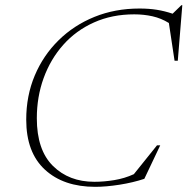

<svg xmlns="http://www.w3.org/2000/svg" viewBox="-20 -713 726 743"><path d="M538.5 -21Q495 -6.5 442.8 1.8Q390.5 10 348.5 10Q226 10 153.8 -56.5Q81.5 -123 81.5 -250Q81.5 -342.5 114.5 -420.8Q147.5 -499 206.8 -557.2Q266 -615.5 345.8 -647.8Q425.5 -680 519.5 -680Q556.5 -680 586.5 -675.2Q616.5 -670.5 648 -660L682 -693H685.5L668 -478H655.5L633.5 -624Q603.5 -642.5 570 -650Q536.5 -657.5 499.5 -657.5Q413.5 -657.5 343.8 -626.2Q274 -595 224.8 -539.5Q175.5 -484 149 -411.2Q122.5 -338.5 122.5 -255.5Q122.5 -132.5 184.8 -71Q247 -9.5 345 -9.5Q382 -9.5 422 -16Q462 -22.5 498 -39L587.5 -150.5H600Z"/></svg>

Font: Newsreader 16pt ExtraLight
Style: Italic
Weight: 275
Italic angle: -17°
Designer: Hugues Gentile
Foundry: Production Type
Version: Version 1.003; ttfautohint (v1.8.3)